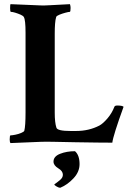

<svg xmlns="http://www.w3.org/2000/svg" viewBox="-20 -666 624 899"><path d="M29.3 3.9Q25.4 0 25.4 -12.7Q25.4 -32.2 29.3 -32.2Q37.1 -32.2 51.8 -35.2Q66.4 -38.1 79.1 -43.5Q91.8 -48.8 93.8 -53.7Q99.6 -76.2 99.6 -139.6V-512.7Q99.6 -572.3 91.8 -585.9Q88.9 -591.8 76.7 -597.2Q64.5 -602.5 51.8 -606.4Q39.1 -610.4 31.2 -610.4Q27.3 -610.4 27.3 -627Q27.3 -644.5 29.3 -646.5L170.9 -640.6Q180.7 -639.6 214.8 -641.6Q249 -643.6 307.6 -646.5Q310.5 -637.7 310.5 -628.9Q310.5 -610.4 306.6 -610.4Q300.8 -610.4 286.1 -606.4Q271.5 -602.5 258.3 -597.2Q245.1 -591.8 243.2 -586.9Q239.3 -574.2 237.8 -554.2Q236.3 -534.2 236.3 -508.8V-138.7Q236.3 -91.8 244.1 -68.4Q248 -52.7 310.5 -52.7H335.9Q396.5 -52.7 445.3 -78.1Q461.9 -86.9 482.9 -111.3Q503.9 -135.7 515.6 -166Q517.6 -171.9 529.3 -171.9Q552.7 -171.9 558.6 -166Q509.8 -31.2 505.9 2Q478.5 2 435.1 1.5Q391.6 1 332 0Q272.5 -1 232.9 -2Q193.4 -2.9 171.9 -2ZM259.8 212.9Q254.9 212.9 244.6 207Q234.4 201.2 234.4 197.3Q247.1 188.5 260.7 177.2Q274.4 166 274.4 152.3Q274.4 134.8 252.9 122.1Q230.5 108.4 230.5 90.8Q230.5 66.4 261.2 54.2Q292 42 331.1 42Q352.5 60.5 352.5 102.5Q352.5 138.7 324.2 168.9Q295.9 199.2 262.7 212.9Z"/></svg>

Font: Crimson Text
Style: Bold
Weight: 700
Designer: Sebastian Kosch
Foundry: Sebastian Kosch
Version: Version 1.100